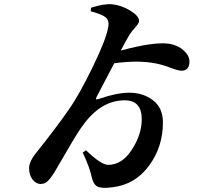

<svg xmlns="http://www.w3.org/2000/svg" viewBox="-20 -830 1040 912"><path d="M411.1 -776.4 412.1 -793Q474.6 -813.5 513.7 -809.6Q557.6 -804.7 599.1 -779.3Q640.6 -753.9 640.6 -730.5Q640.6 -719.7 621.6 -698.7Q602.5 -677.7 595.7 -666Q583 -645.5 553.7 -589.8Q711.9 -632.8 784.2 -622.1Q825.2 -615.2 852.5 -590.3Q879.9 -565.4 879.9 -538.1Q879.9 -494.1 841.8 -494.1Q826.2 -494.1 785.2 -509.8Q744.1 -525.4 706.1 -531.2Q626 -543.9 522.5 -529.3Q478.5 -446.3 439.5 -371.1Q434.6 -360.4 436.5 -358.4Q438.5 -356.4 450.2 -360.4Q535.2 -389.6 593.8 -389.6Q660.2 -389.6 707 -353.5Q753.9 -317.4 753.9 -248Q753.9 -132.8 688 -43Q622.1 46.9 513.7 59.6Q460.9 66.4 441.9 55.7Q422.9 44.9 415 8.8Q407.2 -31.2 373 -105.5L388.7 -116.2Q460 -46.9 494.1 -46.9Q559.6 -46.9 606.4 -119.1Q653.3 -191.4 653.3 -263.7Q653.3 -353.5 572.3 -353.5Q460 -353.5 375 -236.3Q349.6 -203.1 297.4 -112.3Q245.1 -21.5 236.3 -7.8Q217.8 20.5 204.6 32.2Q191.4 43.9 172.9 43.9Q151.4 43.9 134.8 22.9Q118.2 2 118.2 -31.2Q118.2 -65.4 159.2 -113.3Q252.9 -231.4 304.7 -306.6Q355.5 -377.9 420.4 -511.7Q485.4 -645.5 494.1 -702.1Q500 -733.4 481.4 -748Q462.9 -762.7 411.1 -776.4Z"/></svg>

Font: GenYoMin TW TTF Bold
Style: Regular
Weight: 700
Version: Version 1.300